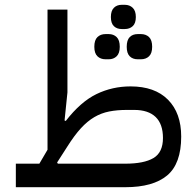

<svg xmlns="http://www.w3.org/2000/svg" viewBox="-20 -780 817 800"><path d="M46 -98H144L178 -156V-740H261V-395L249 -278L254 -276Q316 -356 382 -388Q448 -420 524 -420Q625 -420 680 -364.5Q735 -309 735 -211Q735 -98 676.5 -49Q618 0 502 0H46ZM218 -103 221 -98H502Q580 -98 619.5 -121.5Q659 -145 659 -205Q659 -263 628.5 -292.5Q598 -322 539 -322H509Q468 -322 435 -315.5Q402 -309 373 -292Q344 -275 317 -245.5Q290 -216 261 -170ZM554 -533Q533 -533 520.5 -545.5Q508 -558 508 -585Q508 -613 520.5 -625.5Q533 -638 554 -638H567Q588 -638 601 -625.5Q614 -613 614 -585Q614 -558 601 -545.5Q588 -533 567 -533ZM420 -533Q399 -533 386 -545.5Q373 -558 373 -585Q373 -613 386 -625.5Q399 -638 420 -638H433Q453 -638 466 -625.5Q479 -613 479 -585Q479 -558 466 -545.5Q453 -533 433 -533ZM487 -659Q467 -659 454.5 -671Q442 -683 442 -709Q442 -735 454.5 -747.5Q467 -760 487 -760H500Q520 -760 533 -747.5Q546 -735 546 -709Q546 -683 533 -671Q520 -659 500 -659Z"/></svg>

Font: IBM Plex Sans Arabic Text
Style: Regular
Weight: 450
Designer: Mike Abbink, Paul van der Laan, Pieter van Rosmalen, Wael Morcos, Khajak Apelian
Foundry: Bold Monday
Version: Version 1.2